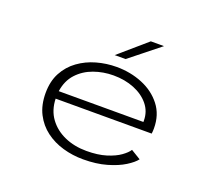

<svg xmlns="http://www.w3.org/2000/svg" viewBox="-121 -856 1117 1021"><g transform="rotate(20 437.5 -345.5)"><path d="M442 11Q383 11 328 -4.8Q273 -20.5 229.5 -53Q186 -85.5 160.5 -135.2Q135 -185 135 -252.5Q135 -319.5 161.2 -368.2Q187.5 -417 231.8 -449Q276 -481 331 -496.5Q386 -512 443.5 -512Q522 -512 589.8 -484.2Q657.5 -456.5 699.2 -403Q741 -349.5 741 -272.5Q741 -265.5 740.5 -256.8Q740 -248 739 -242.5H195.5Q197.5 -177.5 231 -131.8Q264.5 -86 320 -61.5Q375.5 -37 443.5 -37Q508.5 -37 555 -51.5Q601.5 -66 630.2 -86.5Q659 -107 670.5 -125.5L725.5 -92Q709.5 -70.5 671.2 -46.5Q633 -22.5 575 -5.8Q517 11 442 11ZM443.5 -464Q385.5 -464 332.5 -445Q279.5 -426 243 -386.5Q206.5 -347 197.5 -285.5H676.5V-293Q676.5 -344.5 645 -383Q613.5 -421.5 560.8 -442.8Q508 -464 443.5 -464ZM473 -567.5H411.5L567 -702H641.5Z"/></g></svg>

Font: Trispace SemiExpanded ExtraLight
Style: Regular
Weight: 200
Width: 6
Designer: Tyler Finck
Foundry: Etcetera Type Company
Version: Version 1.210; ttfautohint (v1.8.3)